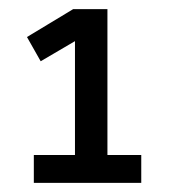

<svg xmlns="http://www.w3.org/2000/svg" viewBox="-20 -820 380 420"><path d="M54 -420V-481H144V-730L69 -686L39 -739L140 -800H215V-481H289V-420Z"/></svg>

Font: Carrois Gothic SC
Style: Regular
Weight: 400
Designer: Ralph du Carrois
Foundry: Ralph du Carrois
Version: Version 1.001